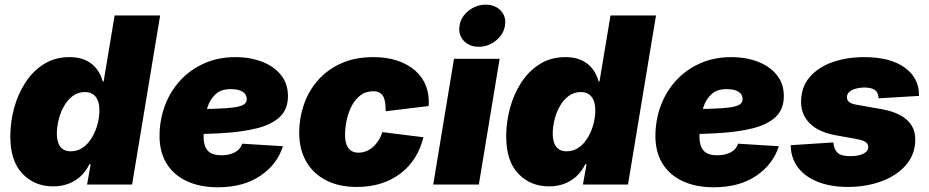

<svg xmlns="http://www.w3.org/2000/svg" viewBox="-20 -794 3997 826"><path d="M209 7.8Q128.9 7.8 76.7 -46.6Q24.4 -101.1 24.4 -207Q24.4 -269 40.8 -329.3Q57.1 -389.6 89.6 -439.5Q122.1 -489.3 169.7 -518.8Q217.3 -548.3 278.8 -548.3Q321.3 -548.3 350.6 -533.9Q379.9 -519.5 397.5 -495.4Q415 -471.2 421.9 -443.4H425.8L473.1 -727.5H668.9L548.3 0H354.5L370.1 -87.4H364.7Q349.1 -56.2 326.2 -35.2Q303.2 -14.2 273.7 -3.2Q244.1 7.8 209 7.8ZM284.2 -143.1Q314 -143.1 336.9 -159.4Q359.9 -175.8 375.7 -202.6Q391.6 -229.5 399.7 -260Q407.7 -290.5 407.7 -319.3Q407.7 -356.9 391.8 -377.4Q376 -397.9 345.7 -397.9Q315.4 -397.9 292.7 -380.9Q270 -363.8 254.9 -336.7Q239.7 -309.6 232.2 -278.3Q224.6 -247.1 224.6 -218.8Q224.6 -182.6 239.5 -162.8Q254.4 -143.1 284.2 -143.1Z M917 11.7Q838.4 11.7 781 -15.9Q723.6 -43.5 693.8 -95.2Q664.1 -147 666.5 -220.2Q668.5 -286.6 691.9 -345.9Q715.3 -405.3 758.1 -450.7Q800.8 -496.1 860.4 -522.2Q919.9 -548.3 993.2 -548.3Q1055.2 -548.3 1106.4 -528.8Q1157.7 -509.3 1188.2 -471.9Q1218.8 -434.6 1218.8 -380.4Q1218.8 -324.2 1183.8 -291Q1148.9 -257.8 1083.7 -241.7Q1018.6 -225.6 927.5 -220.7Q836.4 -215.8 723.6 -215.8L741.7 -324.2Q838.9 -324.2 898.2 -325.9Q957.5 -327.6 988.5 -332.3Q1019.5 -336.9 1030.5 -345.5Q1041.5 -354 1041.5 -367.2Q1041.5 -388.2 1023.7 -399.4Q1005.9 -410.6 972.7 -410.6Q931.6 -410.6 908.2 -389.4Q884.8 -368.2 874 -336.4Q863.3 -304.7 859.9 -271.7Q856.4 -238.8 856 -215.3Q855 -189.5 860.8 -169.2Q866.7 -148.9 883.5 -137.5Q900.4 -126 932.6 -126Q966.8 -126 990.7 -138.9Q1014.6 -151.9 1022 -175.8L1197.3 -165Q1172.4 -86.4 1099.6 -37.4Q1026.9 11.7 917 11.7Z M1515.1 10.3Q1437.5 10.3 1381.8 -18.8Q1326.2 -47.9 1296.6 -100.3Q1267.1 -152.8 1267.1 -223.1Q1267.1 -285.2 1287.1 -343.5Q1307.1 -401.9 1347.2 -448Q1387.2 -494.1 1447.3 -521.2Q1507.3 -548.3 1586.9 -548.3Q1643.6 -548.3 1688.5 -533.4Q1733.4 -518.6 1765.1 -491.2Q1796.9 -463.9 1812.3 -425Q1827.6 -386.2 1824.2 -337.9L1639.2 -315.4Q1639.2 -335.9 1637 -351.8Q1634.8 -367.7 1628.9 -378.7Q1623 -389.6 1612.5 -395.5Q1602.1 -401.4 1585.9 -401.4Q1552.7 -401.4 1529.5 -383.1Q1506.3 -364.7 1491.9 -335.9Q1477.5 -307.1 1470.9 -274.9Q1464.4 -242.7 1464.4 -214.8Q1464.4 -189.5 1470.7 -172.1Q1477.1 -154.8 1490 -146Q1502.9 -137.2 1522 -137.2Q1538.6 -137.2 1554.2 -143.1Q1569.8 -148.9 1583.3 -160.4Q1596.7 -171.9 1607.4 -188.2Q1618.2 -204.6 1624.5 -225.6L1801.8 -203.6Q1789.6 -154.3 1764.6 -115Q1739.7 -75.7 1702.9 -47.6Q1666 -19.5 1618.9 -4.6Q1571.8 10.3 1515.1 10.3Z M1843.8 0 1933.1 -541H2129.4L2040 0ZM2039.6 -592.8Q1998.5 -592.8 1974.6 -619.1Q1950.7 -645.5 1957 -683.6Q1962.9 -721.7 1995.8 -747.8Q2028.8 -773.9 2069.8 -773.9Q2110.8 -773.9 2134.8 -747.8Q2158.7 -721.7 2152.3 -683.6Q2146.5 -646 2113.5 -619.4Q2080.6 -592.8 2039.6 -592.8Z M2342.3 7.8Q2262.2 7.8 2210 -46.6Q2157.7 -101.1 2157.7 -207Q2157.7 -269 2174.1 -329.3Q2190.4 -389.6 2222.9 -439.5Q2255.4 -489.3 2303 -518.8Q2350.6 -548.3 2412.1 -548.3Q2454.6 -548.3 2483.9 -533.9Q2513.2 -519.5 2530.8 -495.4Q2548.3 -471.2 2555.2 -443.4H2559.1L2606.4 -727.5H2802.2L2681.6 0H2487.8L2503.4 -87.4H2498Q2482.4 -56.2 2459.5 -35.2Q2436.5 -14.2 2407 -3.2Q2377.4 7.8 2342.3 7.8ZM2417.5 -143.1Q2447.3 -143.1 2470.2 -159.4Q2493.2 -175.8 2509 -202.6Q2524.9 -229.5 2533 -260Q2541 -290.5 2541 -319.3Q2541 -356.9 2525.1 -377.4Q2509.3 -397.9 2479 -397.9Q2448.7 -397.9 2426 -380.9Q2403.3 -363.8 2388.2 -336.7Q2373 -309.6 2365.5 -278.3Q2357.9 -247.1 2357.9 -218.8Q2357.9 -182.6 2372.8 -162.8Q2387.7 -143.1 2417.5 -143.1Z M3050.3 11.7Q2971.7 11.7 2914.3 -15.9Q2856.9 -43.5 2827.1 -95.2Q2797.4 -147 2799.8 -220.2Q2801.8 -286.6 2825.2 -345.9Q2848.6 -405.3 2891.4 -450.7Q2934.1 -496.1 2993.7 -522.2Q3053.2 -548.3 3126.5 -548.3Q3188.5 -548.3 3239.7 -528.8Q3291 -509.3 3321.5 -471.9Q3352.1 -434.6 3352.1 -380.4Q3352.1 -324.2 3317.1 -291Q3282.2 -257.8 3217 -241.7Q3151.9 -225.6 3060.8 -220.7Q2969.7 -215.8 2856.9 -215.8L2875 -324.2Q2972.2 -324.2 3031.5 -325.9Q3090.8 -327.6 3121.8 -332.3Q3152.8 -336.9 3163.8 -345.5Q3174.8 -354 3174.8 -367.2Q3174.8 -388.2 3157 -399.4Q3139.2 -410.6 3106 -410.6Q3064.9 -410.6 3041.5 -389.4Q3018.1 -368.2 3007.3 -336.4Q2996.6 -304.7 2993.2 -271.7Q2989.7 -238.8 2989.3 -215.3Q2988.3 -189.5 2994.1 -169.2Q3000 -148.9 3016.8 -137.5Q3033.7 -126 3065.9 -126Q3100.1 -126 3124 -138.9Q3147.9 -151.9 3155.3 -175.8L3330.6 -165Q3305.7 -86.4 3232.9 -37.4Q3160.2 11.7 3050.3 11.7Z M3628.9 10.3Q3553.7 10.3 3498.3 -11.7Q3442.9 -33.7 3412.8 -73.7Q3382.8 -113.8 3381.8 -167Q3381.8 -168 3381.8 -168.5Q3381.8 -168.9 3381.8 -169.4L3564.9 -181.2Q3568.4 -149.9 3584 -136Q3599.6 -122.1 3639.2 -122.1Q3656.2 -122.1 3673.6 -125.7Q3690.9 -129.4 3703.1 -138.2Q3715.3 -147 3715.3 -162.1Q3715.3 -174.8 3703.9 -182.9Q3692.4 -190.9 3665 -195.8L3571.3 -212.9Q3500 -226.6 3463.1 -263.9Q3426.3 -301.3 3426.3 -355Q3426.3 -419.4 3463.4 -462.4Q3500.5 -505.4 3562.3 -526.9Q3624 -548.3 3697.3 -548.3Q3808.6 -548.3 3870.6 -504.4Q3932.6 -460.4 3933.6 -387.2Q3933.6 -385.7 3933.6 -384.3Q3933.6 -382.8 3933.6 -381.3L3759.8 -371.1Q3758.3 -397.5 3742.9 -407.5Q3727.5 -417.5 3698.2 -417.5Q3682.6 -417.5 3665.3 -413.6Q3647.9 -409.7 3635.7 -400.4Q3623.5 -391.1 3623.5 -375Q3623.5 -364.7 3631.6 -356.4Q3639.6 -348.1 3663.1 -343.8L3771 -324.7Q3843.3 -312 3880.4 -279.3Q3917.5 -246.6 3917.5 -193.8Q3917.5 -144.5 3893.8 -106.4Q3870.1 -68.4 3829.3 -42.2Q3788.6 -16.1 3736.6 -2.9Q3684.6 10.3 3628.9 10.3Z"/></svg>

Font: Inter 17pt Black
Style: Italic
Weight: 900
Italic angle: -9.3988°
Version: Version 4.001;git-66647c0bb